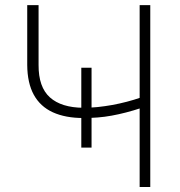

<svg xmlns="http://www.w3.org/2000/svg" viewBox="-20 -748 718 768"><path d="M346.2 -477.1V-157.7H305.2V-477.1ZM88.9 -727.5H134.3V-488.3Q133.8 -399.4 179.7 -358.4Q225.6 -317.4 313.5 -316.9Q341.8 -316.9 370.6 -319.8Q399.4 -322.8 429 -328.1Q458.5 -333.5 487.5 -341.1Q516.6 -348.6 544.4 -358.4V-315.9Q513.2 -305.7 483.9 -298.1Q454.6 -290.5 426.5 -285.4Q398.4 -280.3 370.6 -278.1Q342.8 -275.9 314 -275.9Q241.7 -275.9 191.4 -298.8Q141.1 -321.8 115.2 -368.9Q89.4 -416 88.9 -488.3ZM538.6 -727.5H581.1V0H538.6Z"/></svg>

Font: Inter Tight ExtraLight
Style: Regular
Weight: 250
Designer: Rasmus Andersson
Foundry: rsms
Version: Version 3.004